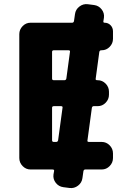

<svg xmlns="http://www.w3.org/2000/svg" viewBox="-20 -843 648 955"><path d="M239 -307V-145Q239 -137 248 -137H259Q267 -137 269 -145L291 -307Q293 -315 283 -315H248Q239 -315 239 -307ZM239 -585V-452Q239 -444 248 -444H300Q308 -444 310 -452L328 -585Q330 -593 320 -593H248Q239 -593 239 -585ZM132 0Q109 0 92.5 -17Q76 -34 76 -57V-673Q76 -696 92.5 -713Q109 -730 132 -730H339Q346 -730 348 -738L353 -773Q356 -796 375 -810.5Q394 -825 417 -822L448 -818Q471 -815 485.5 -796.5Q500 -778 497 -755L494 -736Q494 -730 500 -730Q518 -730 530 -717.5Q542 -705 542 -687V-650Q542 -627 525.5 -610Q509 -593 486 -593H484Q476 -593 474 -585L456 -452Q454 -444 464 -444H466Q489 -444 505.5 -427Q522 -410 522 -387V-372Q522 -349 505.5 -332Q489 -315 466 -315H446Q439 -315 437 -307L415 -145Q413 -137 423 -137H486Q509 -137 525.5 -120Q542 -103 542 -80V-57Q542 -34 525.5 -17Q509 0 486 0H404Q397 0 395 8L390 43Q387 66 368 80.5Q349 95 326 92L295 88Q272 85 257.5 66.5Q243 48 246 25L249 8Q251 0 241 0Z"/></svg>

Font: Rounded Mplus 1c ExtraBold
Style: Regular
Weight: 800
Version: Version 1.059.20150529